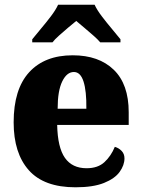

<svg xmlns="http://www.w3.org/2000/svg" viewBox="-20 -786 602 816"><path d="M301 10Q167 10 102.5 -62.5Q38 -135 38 -266Q38 -407 104 -479Q170 -551 289 -551Q400 -551 463.5 -489.5Q527 -428 527 -309V-255H223Q225 -159 256 -115Q287 -71 348 -71Q396 -71 424 -97Q452 -123 468 -162Q485 -157 497 -144.5Q509 -132 509 -113Q509 -84 488.5 -55.5Q468 -27 422 -8.5Q376 10 301 10ZM347 -324Q348 -399 335 -439.5Q322 -480 294 -480Q264 -480 244.5 -440Q225 -400 225 -324ZM117 -619Q132 -638 154 -664Q176 -690 196.5 -717Q217 -744 227 -766H382Q392 -744 412.5 -717Q433 -690 455 -664Q477 -638 492 -619V-606H406Q398 -616 379 -633Q360 -650 339 -667.5Q318 -685 304 -697Q289 -685 269 -668Q249 -651 230.5 -634.5Q212 -618 203 -606H117Z"/></svg>

Font: Noto Serif Hebrew SemiCondensed Black
Style: Regular
Weight: 900
Width: 4
Designer: Monotype Design Team
Foundry: Monotype Imaging Inc.
Version: Version 2.004; ttfautohint (v1.8.4.7-5d5b)